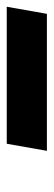

<svg xmlns="http://www.w3.org/2000/svg" viewBox="162 -190 159 569"><g transform="rotate(90 241.5 94.5)"><path d="M-23 154H383L404 35H-2Z"/></g></svg>

Font: Fixel Text 20240404 Black
Style: Italic
Weight: 900
Width: 4
Italic angle: -10°
Designer: AlfaBravo + MacPaw
Foundry: Kyrylo Tkachov, Marchela Mozhyna, Serhii Makarenko, Maria Weinstein, Zakhar Kryvoshyya
Version: Version 1.211;Glyphs 3.2 (3225)